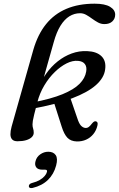

<svg xmlns="http://www.w3.org/2000/svg" viewBox="-20 -738 630 1016"><path d="M198.5 -271.5Q201.5 -289 207.5 -311.8Q213.5 -334.5 221.8 -364.2Q230 -394 240.8 -431.5Q251.5 -469 264.5 -515.5Q279 -568 300 -601.8Q321 -635.5 347.2 -651.8Q373.5 -668 404 -668Q421 -668 436.5 -659.2Q452 -650.5 467.2 -639.2Q482.5 -628 498.5 -619.2Q514.5 -610.5 532.5 -610.5Q559.5 -610.5 574.5 -624.8Q589.5 -639 589.5 -660.5Q589.5 -685.5 562.5 -702Q535.5 -718.5 480.5 -718.5Q395.5 -718.5 331.2 -691.2Q267 -664 223.5 -610Q180 -556 156.5 -475L41.5 -68.5Q35 -44.5 35.2 -27Q35.5 -9.5 44.5 0Q53.5 9.5 72.5 9.5Q99 9.5 118.2 3.8Q137.5 -2 148 -12.2Q158.5 -22.5 158.5 -35.5Q158.5 -49 155.2 -58Q152 -67 152 -80Q152 -88 153.8 -99Q155.5 -110 161 -132.5Q166.5 -155 177.5 -197Q190 -245 214.5 -286Q239 -327 270 -357Q301 -387 332.8 -402.8Q364.5 -418.5 392.5 -416Q418 -414 429.2 -399Q440.5 -384 436 -359Q430.5 -324.5 401 -294.5Q371.5 -264.5 311 -239.5Q250.5 -214.5 151 -195.5L150.5 -162.5Q278 -186 361.5 -217.8Q445 -249.5 488.2 -288.2Q531.5 -327 536.5 -371.5Q542.5 -415.5 517 -440.5Q491.5 -465.5 441 -467.5Q399 -469.5 359.2 -455Q319.5 -440.5 285 -413Q250.5 -385.5 223.8 -347.5Q197 -309.5 181 -265ZM264 -200.5 306.5 -67.5Q319 -27.5 336.8 -9Q354.5 9.5 386.5 10.5Q413.5 11 435.8 1Q458 -9 473.8 -28.2Q489.5 -47.5 495.5 -73.5Q498 -84 495.8 -89.2Q493.5 -94.5 487.5 -96Q483 -97 478.2 -94.8Q473.5 -92.5 466 -83.5Q459.5 -74.5 451 -67.2Q442.5 -60 431 -61Q418.5 -62.5 408.2 -73.5Q398 -84.5 389 -112.5L351 -223ZM205 160Q180.5 160 171.5 147Q162.5 134 168 115Q173.5 92.5 193 78.8Q212.5 65 235.5 65Q262.5 65 274.8 82.8Q287 100.5 277 138Q265 183.5 233.8 214Q202.5 244.5 152.5 256.5Q142.5 258.5 137.8 256Q133 253.5 132.5 247.5Q132.5 241.5 137 236.8Q141.5 232 150.5 230Q174 224 190.2 214.5Q206.5 205 216.2 193.5Q226 182 228.5 171.5Q231.5 160 219 160Z"/></svg>

Font: Fraunces
Style: Italic
Weight: 400
Italic angle: -16°
Version: Version 1.000;[b76b70a41]